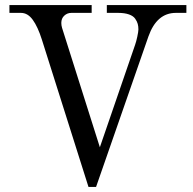

<svg xmlns="http://www.w3.org/2000/svg" viewBox="-20 -733 770 766"><path d="M17.6 -681.6V-712.9H345.7V-681.6H264.6Q248.5 -681.6 236.6 -670.7Q224.6 -659.7 224.6 -641.6Q224.6 -631.8 227.5 -622.1L378.4 -145.5L519 -554.2Q523.4 -566.4 527.8 -586.9Q532.2 -607.4 532.2 -615.7Q532.2 -627.9 529.5 -637.7Q526.9 -647.5 519.3 -658.4Q511.7 -669.4 494.4 -675.5Q477.1 -681.6 451.2 -681.6H406.2V-712.9H723.6V-681.6H681.6Q605.5 -681.6 572.3 -587.9L363.3 12.7H333L147 -575.2Q130.9 -626 110.8 -653.8Q90.8 -681.6 63.5 -681.6Z"/></svg>

Font: Theano Modern
Style: Regular
Weight: 400
Designer: Alexey Kryukov
Version: Version 2.00